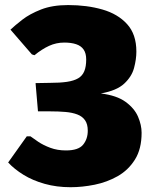

<svg xmlns="http://www.w3.org/2000/svg" viewBox="-20 -741 635 770"><path d="M263.2 9.8Q207 9.8 159.2 -3.7Q111.3 -17.1 74.5 -39.8Q37.6 -62.5 12.7 -89.4L87.4 -194.3H102.1Q113.8 -185.5 133.8 -172.1Q153.8 -158.7 181.9 -148.2Q210 -137.7 244.6 -137.7Q294.4 -137.7 313.2 -160.6Q332 -183.6 332 -216.8Q332 -243.2 321 -258.8Q310.1 -274.4 290 -282Q270 -289.6 242.7 -292Q215.3 -294.4 182.1 -294.4H132.3L122.6 -407.7L179.7 -408.7Q220.7 -408.7 248.5 -412.8Q276.4 -417 293.5 -427Q310.5 -437 318.1 -455.6Q325.7 -474.1 325.7 -502.4Q325.7 -527.3 315.4 -542.2Q305.2 -557.1 285.4 -563.7Q265.6 -570.3 237.8 -570.3Q205.6 -570.3 176.8 -557.1Q147.9 -543.9 118.2 -519.5L107.9 -522.9L22 -622.1Q39.6 -638.7 69.3 -661.9Q99.1 -685.1 144.5 -702.9Q189.9 -720.7 253.4 -720.7Q328.6 -720.7 390.6 -702.9Q452.6 -685.1 489.7 -644.3Q526.9 -603.5 526.9 -534.2Q526.9 -503.4 517.6 -468.5Q508.3 -433.6 478 -405.5Q447.8 -377.4 384.3 -366.2Q448.2 -358.4 483.9 -332.3Q519.5 -306.2 533.7 -272.7Q547.9 -239.3 547.9 -208.5Q547.9 -143.6 521.2 -101.1Q494.6 -58.6 451.9 -34.4Q409.2 -10.3 359.4 -0.2Q309.6 9.8 263.2 9.8Z"/></svg>

Font: Comme Black
Style: Regular
Weight: 900
Version: Version 1.000;gftools[0.9.27]